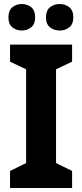

<svg xmlns="http://www.w3.org/2000/svg" viewBox="-20 -936 408 956"><path d="M339 0H30V-85L110 -124V-591L30 -629V-714H339V-629L259 -591V-124L339 -85ZM22 -849Q22 -884 41.5 -900Q61 -916 88 -916Q116 -916 135.5 -900Q155 -884 155 -850Q155 -816 135.5 -800Q116 -784 88 -784Q61 -784 41.5 -800Q22 -816 22 -849ZM209 -849Q209 -884 229 -900Q249 -916 277 -916Q305 -916 325 -900Q345 -884 345 -850Q345 -816 325 -800Q305 -784 277 -784Q249 -784 229 -800Q209 -816 209 -849Z"/></svg>

Font: Noto Sans Bengali SemiCondensed
Style: Bold
Weight: 700
Width: 4
Designer: Jelle Bosma - Monotype Design Team
Foundry: Monotype Imaging Inc.
Version: Version 2.003